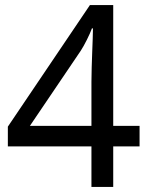

<svg xmlns="http://www.w3.org/2000/svg" viewBox="-20 -738 591 758"><path d="M341 -160H11V-238L335 -718H427V-241H531V-160H427V0H341ZM341 -241V-415Q341 -442 342 -472Q343 -502 344 -531Q345 -560 346 -585Q347 -610 347 -626H343Q336 -607 323 -581Q310 -555 299 -538L98 -241Z"/></svg>

Font: hexutelugu05
Style: Book
Weight: 400
Designer: Jelle Bosma - Monotype Design Team
Foundry: Monotype Imaging Inc.
Version: Version 2.003